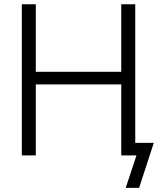

<svg xmlns="http://www.w3.org/2000/svg" viewBox="-20 -748 760 924"><path d="M85 0V-727.5H152.3V-402.3H563.5V-727.5H630.9V0H563.5V-341.8H152.3V0ZM585 156.2 636.7 0H595.2V-60.5H720.2L649.4 156.2Z"/></svg>

Font: Inter 24pt Light
Style: Regular
Weight: 300
Designer: Rasmus Andersson
Foundry: rsms
Version: Version 4.001;git-66647c0bb